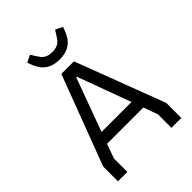

<svg xmlns="http://www.w3.org/2000/svg" viewBox="-257 -1034 1155 1155"><g transform="rotate(-45 320.5 -456.5)"><path d="M322 -766C429 -766 456 -836 474 -891L429 -913L408 -880C390 -851 373 -829 322 -829C271 -829 254 -851 236 -880L215 -913L170 -891C188 -836 215 -766 322 -766ZM51 0H131V-115L164 -206H473L506 -115V0H590V-128L374 -698H267L51 -126ZM191 -280 316 -620H321L446 -280Z"/></g></svg>

Font: Braiins Sans
Style: Regular
Weight: 400
Designer: Mike Abbink, Paul van der Laan, Pieter van Rosmalen, Jiri Chlebus, Lubos Buracinsky
Foundry: Bold Monday, Sudetype
Version: Version 1.000;hotconv 1.0.109;makeotfexe 2.5.65596